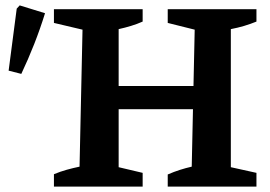

<svg xmlns="http://www.w3.org/2000/svg" viewBox="-20 -692 1002 712"><path d="M602 0V-45Q625 -55 647 -62Q669 -69 691 -74L702 -582L602 -607V-658H931V-612Q909 -603 885.5 -596Q862 -589 836 -584V-72L931 -51V0ZM180 0V-46Q204 -56 227.5 -62.5Q251 -69 275 -74L286 -582L180 -607V-658H509V-612Q489 -603 466 -596Q443 -589 420 -584V-72L509 -51V0ZM352 -287V-373H768V-287ZM59 -418 12 -430 42 -660 53 -672 147 -643Q129 -585 107 -529Q85 -473 59 -418Z"/></svg>

Font: Piazzolla 24pt
Style: Bold
Weight: 700
Designer: Juan Pablo del Peral
Foundry: Huerta Tipografica
Version: Version 2.005